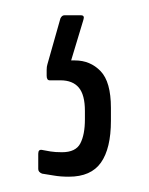

<svg xmlns="http://www.w3.org/2000/svg" viewBox="-20 -40 195 251"><path d="M70 191Q59 191 50.5 189.5Q42 188 35 187Q30 185 30 181V161Q30 155 35 156Q40 157 46 158Q52 159 61 159Q79 159 85 147.5Q91 136 91 116V105Q91 84 83 74.5Q75 65 59 65H45Q41 65 41 59Q41 56 41 51.5Q41 47 42 44L59 -16Q61 -20 64 -20H86Q91 -20 89 -14L73 39H78Q98 39 111.5 53Q125 67 125 101V118Q125 154 112 172.5Q99 191 70 191Z"/></svg>

Font: Sofia Sans Extra Condensed Light
Style: Regular
Weight: 300
Designer: Botio Nikoltchev, Ani Petrova
Foundry: lettersoup
Version: Version 4.101